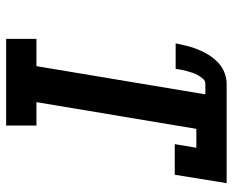

<svg xmlns="http://www.w3.org/2000/svg" viewBox="-88 -688 775 640"><g transform="rotate(90 300.0 -367.5)"><path d="M109 0V-101H200L294 -664H259Q249 -664 242 -656Q235 -648 230 -639Q225 -630 222 -621Q219 -612 216.5 -602.5Q214 -593 212 -583.5Q210 -574 209 -565H124Q128 -584 132.5 -602.5Q137 -621 144.5 -639.5Q152 -658 162.5 -675Q173 -692 187.5 -706Q202 -720 221 -727.5Q240 -735 259 -735H590L562 -562H460L472 -634H409L320 -101H398V0Z"/></g></svg>

Font: Iosevka Curly Slab Extended
Style: Bold Italic
Weight: 700
Width: 7
Italic angle: -9°
Monospace: yes
Designer: Belleve Invis
Foundry: Belleve Invis
Version: Version 11.0.0; ttfautohint (v1.8.3)